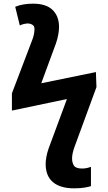

<svg xmlns="http://www.w3.org/2000/svg" viewBox="-20 -787 591 1047"><path d="M384 240Q309 240 269 206.5Q229 173 229 107Q229 90 233 68Q237 46 245 23L345 -247L45 -184V-278L155 -567Q168 -599 168 -630Q168 -645 156.5 -652Q145 -659 131 -659Q123 -659 110 -656Q97 -653 88 -648L63 -750Q84 -759 109 -763Q134 -767 160 -767Q232 -767 267 -732.5Q302 -698 302 -640Q302 -623 298 -599.5Q294 -576 285 -550L205 -333L503 -394L506 -312L386 15Q380 32 376.5 47.5Q373 63 373 77Q373 101 383.5 116.5Q394 132 427 132Q443 132 455.5 129Q468 126 476 123V228Q464 232 441 236Q418 240 384 240Z"/></svg>

Font: Noto Sans
Style: Bold
Weight: 700
Designer: Monotype Design Team
Foundry: Monotype Imaging Inc.
Version: Version 2.000;GOOG;noto-source:20170915:90ef993387c0; ttfaut